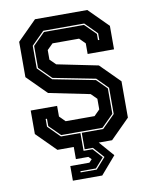

<svg xmlns="http://www.w3.org/2000/svg" viewBox="-94 -770 805 1014"><g transform="rotate(-10 308.0 -263.0)"><path d="M213.5 174.5V96H316L331 80L316 65H249V0H161.5L58.5 -103V-229H200V-172L230.5 -141.5H385.5L416 -172V-229L385.5 -259.5L164.5 -304.5L61.5 -407.5V-597L164.5 -700H445L548 -597V-471H406.5V-528L376 -558.5H233.5L202.5 -528V-476.5L233.5 -446L454.5 -401L557.5 -298V-103L454.5 0H383L452.5 80L371 174.5ZM261.5 138.5H347.5L399.5 80L347.5 22H303.5V-66.5H418.5L487 -135V-275.5L428.5 -334.5L201 -379L135.5 -444.5V-562L199.5 -625.5H414L473 -567V-533.5H480V-569L416.5 -632.5H197L128.5 -564V-442.5L199 -372L426 -327.5L480 -273.5V-137L416 -73.5H194.5L135.5 -132V-171.5H128.5V-130L192 -66.5H296.5V29H344.5L390.5 80L344.5 132H261.5Z"/></g></svg>

Font: Tourney Thin ExtraBold
Style: Regular
Weight: 800
Version: Version 1.015